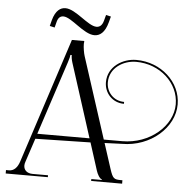

<svg xmlns="http://www.w3.org/2000/svg" viewBox="-59 -949 993 1007"><g transform="rotate(5 437.5 -445.5)"><path d="M478 -838 486 -868 460 -874 452 -844C445 -817 431 -808 415 -808C370 -808 300 -891 245 -891C219 -891 193 -874 179 -822L171 -791L197 -785L205 -816C211 -839 223 -847 238 -847C281 -847 351 -763 408 -763C436 -763 463 -781 478 -838ZM293 -728 79 -71C68 -36 49 -18 24 -18H8V0H230V-10H149C118.7 -10 101.9 -27 101.9 -50.2C101.9 -56.7 103.3 -63.7 106 -71L147 -195L437 -201L483 -57C488.8 -38.9 500 -17 514 -12V-10H458V0H621V-18H613C577 -18 570 -22 554 -71L510.8 -204.5L602 -208C752.7 -208 875 -317.6 875 -439C875 -557.1 769.3 -653 639 -653C568 -653 490 -606 490 -523C490 -466 533 -418 594 -418V-428C539 -428 500 -471 500 -523C500 -599 571 -643 639 -643C763.8 -643 865 -551.6 865 -439C865 -325.3 747.2 -222 602 -222H505.1L367 -649C362.1 -664 357 -693 357 -713C357 -717 358 -720 358 -723V-728ZM430 -222H155L282 -609C288.9 -630 292 -643 292 -649H299C299 -638 300.9 -625 306 -609Z"/></g></svg>

Font: FoglihtenNo04
Style: Regular
Weight: 500
Designer: gluk (gluksza@wp.pl)
Foundry: gluk (gluksza@wp.pl)
Version: Version 0.70